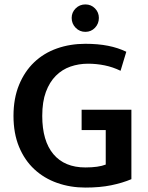

<svg xmlns="http://www.w3.org/2000/svg" viewBox="-20 -838 667 868"><path d="M366 -640Q423 -640 468.5 -631Q514 -622 551 -604L525 -518Q490 -535 453 -542.5Q416 -550 378 -550Q336 -550 298.5 -537Q261 -524 232.5 -495.5Q204 -467 187.5 -422.5Q171 -378 171 -314Q171 -201 221.5 -141Q272 -81 366 -81Q425 -81 458 -94V-250H349V-342H574V-28Q534 -11 483 -0.5Q432 10 366 10Q298 10 238.5 -11Q179 -32 135 -73Q91 -114 66 -174.5Q41 -235 41 -314Q41 -393 66 -454Q91 -515 134.5 -556.5Q178 -598 237.5 -619Q297 -640 366 -640ZM304 -757Q304 -782 322 -800Q340 -818 366 -818Q392 -818 409.5 -800Q427 -782 427 -757Q427 -731 409.5 -712.5Q392 -694 366 -694Q340 -694 322 -712.5Q304 -731 304 -757Z"/></svg>

Font: Ek Mukta SemiBold
Style: Regular
Weight: 600
Designer: Girish Dalvi and Yashodeep Gholap
Foundry: Ek Type
Version: Version 2.538;PS 1.002;hotconv 16.6.51;makeotf.lib2.5.65220;